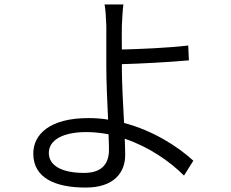

<svg xmlns="http://www.w3.org/2000/svg" viewBox="-20 -802 1040 865"><path d="M200 -113C200 -170 261 -207 370 -207C404 -207 437 -203 469 -197C470 -169 471 -145 471 -128C471 -58 433 -23 359 -23C258 -23 200 -56 200 -113ZM536 -782H451C455 -765 458 -720 459 -686V-499C459 -438 463 -344 467 -263C438 -268 408 -270 378 -270C206 -270 130 -198 130 -110C130 0 229 43 366 43C493 43 544 -24 544 -104C544 -124 543 -149 542 -177C649 -141 743 -77 809 -11L851 -78C779 -144 668 -214 539 -248C534 -335 529 -433 529 -499C529 -504 529 -509 529 -513C611 -515 740 -522 831 -530L828 -597C737 -586 609 -581 529 -579C529 -621 528 -658 529 -686C530 -714 533 -762 536 -782Z"/></svg>

Font: Source Han Sans JP Normal
Style: Regular
Weight: 350
Designer: Ryoko NISHIZUKA 西塚涼子 (kana, bopomofo & ideographs); Paul D. Hunt (Latin, Greek & Cyrillic); Sandoll Communications 산돌커뮤니
Foundry: Adobe
Version: Version 2.002;hotconv 1.0.116;makeotfexe 2.5.65601